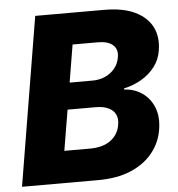

<svg xmlns="http://www.w3.org/2000/svg" viewBox="-52 -777 765 826"><g transform="rotate(-5 330.5 -364.0)"><path d="M9.8 0 130.4 -727.5H427.7Q508.8 -727.5 560.8 -702.6Q612.8 -677.7 634.8 -633.8Q656.7 -589.8 647 -532.7Q641.1 -493.7 617.7 -463.1Q594.2 -432.6 559.6 -412.4Q524.9 -392.1 483.9 -383.3V-378.4Q527.8 -376.5 561.5 -353Q595.2 -329.6 611.6 -288.8Q627.9 -248 618.7 -192.9Q609.4 -136.7 573.7 -93Q538.1 -49.3 479 -24.7Q419.9 0 338.9 0ZM204.6 -138.2H315.4Q371.6 -138.2 405.3 -163.3Q439 -188.5 445.3 -231Q449.7 -256.8 440.4 -275.1Q431.2 -293.5 409.4 -303.5Q387.7 -313.5 354.5 -313.5H233.9ZM252.9 -428.7H352.5Q381.3 -428.7 406.2 -439.7Q431.2 -450.7 448 -471.2Q464.8 -491.7 469.2 -519.5Q475.1 -552.7 454.1 -571.8Q433.1 -590.8 389.2 -590.8H279.8Z"/></g></svg>

Font: Inter 18pt ExtraBold
Style: Italic
Weight: 800
Italic angle: -9.3988°
Designer: Rasmus Andersson
Foundry: rsms
Version: Version 4.001;git-66647c0bb